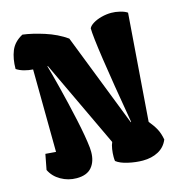

<svg xmlns="http://www.w3.org/2000/svg" viewBox="-112 -854 894 963"><g transform="rotate(-15 334.5 -372.5)"><path d="M504.9 -192.9Q430.7 -623.5 430.7 -698.2Q436.5 -710.9 455.1 -722.2Q473.6 -733.4 499 -740Q524.4 -746.6 549.8 -746.6Q570.8 -746.6 594.2 -741Q617.7 -735.4 631.8 -725.6L589.8 -169.9Q612.3 -142.6 624.5 -119.6Q636.7 -96.7 642.6 -64Q627 -26.4 592.5 -8.1Q558.1 10.3 512.2 10.3Q475.6 10.3 435.8 1.2Q396 -7.8 376 -23.9Q374.5 -32.2 374.5 -45.4Q374.5 -64.9 377.7 -85.7Q380.9 -106.4 387.2 -119.6L173.8 -571.3L171.4 -570.3Q181.2 -538.1 203.1 -451.4Q225.1 -364.7 245.4 -271.5Q265.6 -178.2 271.5 -121.1Q272.5 -106.4 272.5 -99.1Q272.5 -49.8 247.3 -20Q222.2 9.8 168.9 9.8Q125 9.8 87.4 -11.7Q49.8 -33.2 32.7 -69.3L47.9 -148.9L102.1 -144.5L98.1 -573.7Q75.2 -575.2 53 -581.3Q30.8 -587.4 13.7 -598.6Q13.7 -651.4 30 -691.9Q46.4 -732.4 91.3 -756.3Q139.2 -750.5 202.1 -730.5Q265.1 -710.4 313.5 -676.3L502.9 -190.9Z"/></g></svg>

Font: Fruktur
Style: Regular
Weight: 400
Designer: Viktoriya Grabowska
Foundry: Viktoriya Grabowska
Version: Version 1.004; ttfautohint (v1.4.1)